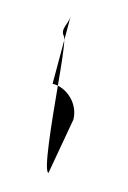

<svg xmlns="http://www.w3.org/2000/svg" viewBox="-66 -562 274 412"><g transform="rotate(15 71.5 -356.5)"><path d="M38 -480C39 -479 40 -476 41 -472V-525C41 -508 26 -493 38 -480ZM41 -375C45 -375 49 -375 53 -374C49 -417 45 -456 41 -472ZM53 -374C61 -290 71 -188 82 -188L104 -312C104 -342 81 -368 53 -374Z"/></g></svg>

Font: bitstorm
Style: excn
Weight: 400
Version: Version 0.2